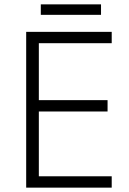

<svg xmlns="http://www.w3.org/2000/svg" viewBox="-20 -860 593 880"><path d="M443 -840H167V-792H443ZM492 0V-52H158V-349H473V-401H158V-662H492V-714H100V0Z"/></svg>

Font: Noto Sans Bengali Light
Style: Regular
Weight: 300
Designer: Jelle Bosma - Monotype Design Team
Foundry: Monotype Imaging Inc.
Version: Version 2.003